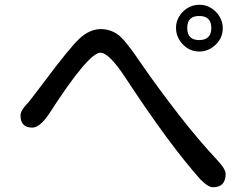

<svg xmlns="http://www.w3.org/2000/svg" viewBox="-20 -820 1040 805"><path d="M816 -604Q775 -604 746.5 -634Q718 -664 718 -703Q718 -742 747 -771Q776 -800 817 -800Q843 -800 865 -786.5Q887 -773 900.5 -750.5Q914 -728 914 -702Q914 -661 884 -632.5Q854 -604 816 -604ZM815 -652Q866 -652 866 -703Q866 -753 815 -753Q765 -753 765 -703Q765 -652 815 -652ZM873 -35Q852 -35 820 -68Q755 -141 677.5 -246Q600 -351 510 -488Q438 -599 401 -599Q351 -599 186 -343Q147 -285 115 -285Q66 -285 66 -336Q66 -356 93 -384Q100 -391 116.5 -413Q133 -435 160 -470Q272 -620 313 -658Q356 -698 403 -698Q441 -698 473 -676Q504 -655 573 -552Q608 -501 649 -445.5Q690 -390 732 -336Q774 -282 814.5 -234.5Q855 -187 888 -152Q926 -112 926 -91Q926 -35 873 -35Z"/></svg>

Font: Huninn
Style: Regular
Weight: 400
Designer: justfont
Foundry: justfont
Version: Version 1.003